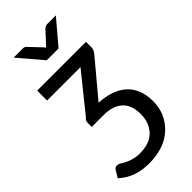

<svg xmlns="http://www.w3.org/2000/svg" viewBox="-289 -773 1008 1008"><g transform="rotate(-45 215.0 -269.0)"><path d="M84.5 -200.7Q84.5 -216.8 97.7 -226.6L264.6 -433.6H16.6V-507.3H378.9V-467.3Q378.9 -445.8 359.9 -425.8L199.7 -234.4Q302.7 -228.5 355.5 -178.2Q408.2 -127.4 408.2 -37.1Q408.2 53.2 343.8 115.7Q279.3 178.2 164.1 179.2Q79.6 179.2 22.9 142.1Q5.4 130.4 -9.8 117.2L12.2 80.6Q20.5 66.4 33.2 66.4Q45.9 66.4 56.6 73.2Q108.9 107.4 165 107.4Q271 107.4 304.2 23.9Q314.5 -2.9 314.5 -35.2Q314 -101.1 281.2 -132.8Q245.1 -169.9 173.3 -169.9H84.5ZM118.2 -717.3Q131.3 -717.3 138.7 -710L201.2 -644L209.5 -633.8L280.3 -710Q292 -717.3 301.3 -717.3H365.2L252.4 -584.5H164.6L51.8 -717.3Z"/></g></svg>

Font: Lato-Medium
Style: Regular
Weight: 500
Designer: Lukasz Dziedzic
Foundry: tyPoland Lukasz Dziedzic
Version: Version 2.006; 2014-01-15